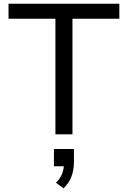

<svg xmlns="http://www.w3.org/2000/svg" viewBox="-20 -725 690 1036"><path d="M279 0V-624H26V-705H624V-624H371V0ZM323 291 282 261Q306 237 315.5 211.5Q325 186 325 160L342 172H271V79H379V149Q379 191 366 226.5Q353 262 323 291Z"/></svg>

Font: Nunito Sans 7pt
Style: Regular
Weight: 400
Designer: Vernon Adams
Foundry: Vernon Adams
Version: Version 3.101;gftools[0.9.27]